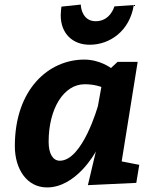

<svg xmlns="http://www.w3.org/2000/svg" viewBox="-20 -811 660 841"><path d="M513 -104 583 -540H495L466 -513C466 -513 418 -550 349 -550C194 -550 45 -421 45 -171C45 -70 98 10 186 10C312 10 395 -138 400 -148L365 0L577 -10L590 -89ZM409 -347C409 -347 342 -107 242 -107C212 -107 193 -137 193 -190C193 -335 259 -442 351 -442C395 -442 424 -430 424 -430ZM249 -782C248 -773 246 -757 246 -744C246 -664 298 -615 373 -615C460 -615 548 -674 566 -789L481 -783C481 -783 464 -718 399 -718C346 -718 334 -770 334 -791Z"/></svg>

Font: Bitter
Style: Bold Italic
Weight: 700
Designer: Sol Matas
Foundry: Sol Matas
Version: Version 1.002